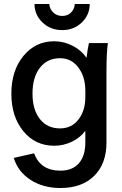

<svg xmlns="http://www.w3.org/2000/svg" viewBox="-20 -724 610 963"><path d="M408 -68Q382 -33 340 -13Q298 7 252 7Q157 7 97 -66Q37 -139 37 -254Q37 -370 97.5 -443.5Q158 -517 252 -517Q301 -517 345 -494Q389 -471 414 -434Q419 -476 426 -508H521Q514 -460 514 -361V-9Q514 97 452.5 158Q391 219 283 219Q196 219 133 178Q70 137 49 68L151 45Q183 132 283 132Q343 132 375.5 95Q408 58 408 -9ZM143 -254Q143 -174 180 -127Q217 -80 281 -80Q339 -80 373.5 -124.5Q408 -169 408 -237V-269Q408 -339 373 -385.5Q338 -432 281 -432Q217 -432 180 -384Q143 -336 143 -254ZM153 -704H227Q229 -679 247 -661.5Q265 -644 292 -644Q319 -644 336.5 -661.5Q354 -679 355 -704H430Q430 -650 390.5 -611.5Q351 -573 292 -573Q233 -573 193 -611.5Q153 -650 153 -704Z"/></svg>

Font: LT Superior Semi-bold
Style: Regular
Weight: 600
Designer: Daniel Lyons
Foundry: LyonsType
Version: Version 1.0